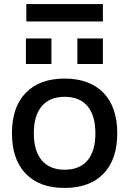

<svg xmlns="http://www.w3.org/2000/svg" viewBox="-20 -918 638 948"><path d="M299 10Q175 10 107 -60.5Q39 -131 39 -260Q39 -389 107 -459.5Q175 -530 299 -530Q423 -530 491 -459.5Q559 -389 559 -260Q559 -131 491 -60.5Q423 10 299 10ZM299 -80Q373 -80 412 -126Q451 -172 451 -260Q451 -348 412 -394Q373 -440 299 -440Q226 -440 186.5 -394Q147 -348 147 -260Q147 -172 186.5 -126Q226 -80 299 -80ZM362 -602V-728H488V-602ZM108 -602V-728H234V-602ZM110 -812V-898H488V-812Z"/></svg>

Font: M PLUS 1 Medium
Style: Regular
Weight: 500
Designer: Coji Morishita
Foundry: UNDERFOREST DESIGN
Version: Version 1.001